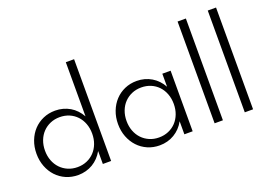

<svg xmlns="http://www.w3.org/2000/svg" viewBox="-110 -1077 1936 1386"><g transform="rotate(-20 858.0 -384.0)"><path d="M118.6 -232.7Q118.6 -274.5 132 -309.8Q145.5 -345 169.8 -370.5Q194.1 -395.9 227.3 -410.2Q260.5 -424.5 300 -424.5Q339.5 -424.5 372.7 -410.5Q405.9 -396.4 430 -370.9Q454.1 -345.5 467.5 -310.2Q480.9 -275 480.9 -232.7Q480.9 -190.9 467.5 -155.7Q454.1 -120.5 430 -95Q405.9 -69.5 372.7 -55.2Q339.5 -40.9 300 -40.9Q260.5 -40.9 227.3 -55.2Q194.1 -69.5 169.8 -95Q145.5 -120.5 132 -155.7Q118.6 -190.9 118.6 -232.7ZM53.2 -232.7Q53.2 -179.5 70.7 -134.1Q88.2 -88.6 119.1 -55.7Q150 -22.7 192.5 -4.1Q235 14.5 285 14.5Q315.9 14.5 344.5 6.8Q373.2 -0.9 398 -15.7Q422.7 -30.5 443 -51.6Q463.2 -72.7 478.2 -99.5V0H541.8V-781.8H478.2V-365.9Q463.2 -392.7 443 -414.1Q422.7 -435.5 398 -450Q373.2 -464.5 344.5 -472.3Q315.9 -480 285 -480Q235 -480 192.5 -461.4Q150 -442.7 119.1 -409.8Q88.2 -376.8 70.7 -331.4Q53.2 -285.9 53.2 -232.7Z M745 -232.7Q745 -274.5 758.4 -309.8Q771.8 -345 796.1 -370.5Q820.5 -395.9 853.6 -410.2Q886.8 -424.5 926.4 -424.5Q965.9 -424.5 999.3 -410.5Q1032.7 -396.4 1056.8 -370.9Q1080.9 -345.5 1094.3 -310.2Q1107.7 -275 1107.7 -232.7Q1107.7 -190.9 1094.3 -155.7Q1080.9 -120.5 1056.8 -95Q1032.7 -69.5 999.3 -55.2Q965.9 -40.9 926.4 -40.9Q886.8 -40.9 853.6 -55.2Q820.5 -69.5 796.1 -95Q771.8 -120.5 758.4 -155.7Q745 -190.9 745 -232.7ZM679.5 -232.7Q679.5 -179.5 697 -134.3Q714.5 -89.1 745.5 -55.9Q776.4 -22.7 818.9 -4.1Q861.4 14.5 911.4 14.5Q942.3 14.5 970.9 6.8Q999.5 -0.9 1024.3 -15.7Q1049.1 -30.5 1069.3 -51.6Q1089.5 -72.7 1104.5 -100V0H1168.2V-465.5H1104.5V-365.5Q1089.5 -392.7 1069.3 -413.9Q1049.1 -435 1024.3 -449.8Q999.5 -464.5 970.9 -472.3Q942.3 -480 911.4 -480Q861.4 -480 818.9 -461.4Q776.4 -442.7 745.5 -409.5Q714.5 -376.4 697 -331.1Q679.5 -285.9 679.5 -232.7Z M1400.5 0V-781.8H1336.8V0Z M1632.3 0V-781.8H1568.6V0Z"/></g></svg>

Font: Spartan MB
Style: Regular
Weight: 212
Designer: Matt Bailey, Mirko Velimirovic
Foundry: Matt Bailey
Version: Version 1.005